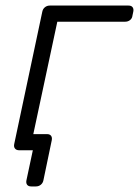

<svg xmlns="http://www.w3.org/2000/svg" viewBox="-20 -540 500 690"><path d="M49 0Q39 0 34 -6Q29 -12 31 -22L132 -498Q134 -508 141.5 -514Q149 -520 159 -520H442Q452 -520 456.5 -514Q461 -508 459 -498L456 -484Q455 -474 447.5 -468Q440 -462 430 -462H186L92 -22Q90 -12 83 -6Q76 0 66 0ZM92 130Q82 130 77.5 124Q73 118 75 108L98 0H58L39 -58H149Q159 -58 163.5 -52Q168 -46 166 -36L136 108Q134 118 126.5 124Q119 130 109 130Z"/></svg>

Font: Rubik Light Light
Style: Italic
Weight: 300
Italic angle: -12°
Version: Version 2.104